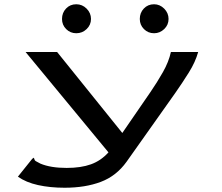

<svg xmlns="http://www.w3.org/2000/svg" viewBox="-20 -707 1040 901"><path d="M283 174Q215 174 158.5 161.5Q102 149 64 122L129 41L137 33L141 38Q142 46 148.5 49.5Q155 53 170 61Q218 81 293 81Q360 81 407 64Q454 47 489 8L100 -463H248L554 -83L686 -275Q717 -320 744.5 -368.5Q772 -417 782 -463H910Q897 -416 866 -366.5Q835 -317 802 -270L574 52Q526 119 453 146.5Q380 174 283 174ZM338 -551Q310 -551 290.5 -570.5Q271 -590 271 -618Q271 -647 290 -667Q309 -687 338 -687Q366 -687 386.5 -666.5Q407 -646 407 -618Q407 -590 386.5 -570.5Q366 -551 338 -551ZM703 -551Q675 -551 655.5 -570.5Q636 -590 636 -618Q636 -647 655 -667Q674 -687 703 -687Q730 -687 750.5 -666.5Q771 -646 771 -618Q771 -590 750.5 -570.5Q730 -551 703 -551Z"/></svg>

Font: Inconsolata UltraExpanded SemiBold
Style: Regular
Weight: 600
Width: 9
Monospace: yes
Designer: Raph Levien, Cyreal, Brenton Simpson
Foundry: Raph Levien, Cyreal, Google
Version: Version 3.001; ttfautohint (v1.8.2.53-6de2)